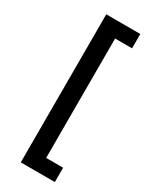

<svg xmlns="http://www.w3.org/2000/svg" viewBox="-230 -827 819 1020"><g transform="rotate(30 179.0 -317.0)"><path d="M96.7 137.7V-770.5H305.7V-682.6H201.7V49.8H305.7V137.7Z"/></g></svg>

Font: V-Inter
Style: Medium-500
Weight: 500
Designer: Rasmus Andersson
Foundry: rsms
Version: Version 4.000;git-4146feb